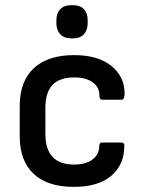

<svg xmlns="http://www.w3.org/2000/svg" viewBox="-20 -717 561 749"><path d="M268 12Q165 12 111 -39Q57 -90 57 -185V-304Q57 -400 112 -451Q167 -502 269 -502Q363 -502 415 -459.5Q467 -417 466 -350Q465 -328 455 -328H378Q368 -328 368 -344Q368 -377 341.5 -396Q315 -415 270 -415Q213 -415 185 -386Q157 -357 157 -295V-195Q157 -75 269 -75Q315 -75 341 -95Q367 -115 367 -145Q367 -161 377 -161H454Q464 -161 465 -151Q466 -76 415 -32Q364 12 268 12ZM261 -567Q230 -567 215 -583.5Q200 -600 200 -626V-638Q200 -665 215 -681Q230 -697 261 -697Q293 -697 307.5 -681Q322 -665 322 -638V-626Q322 -600 307.5 -583.5Q293 -567 261 -567Z"/></svg>

Font: Sofia Sans SemiBold
Style: Regular
Weight: 600
Designer: Botio Nikoltchev, Ani Petrova
Foundry: lettersoup
Version: Version 4.101; ttfautohint (v1.8.4.7-5d5b)